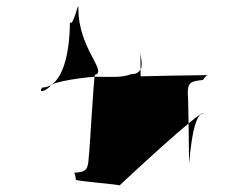

<svg xmlns="http://www.w3.org/2000/svg" viewBox="-20 -561 689 588"><path d="M110 -293C174 -294 194 -406 194 -492C206 -480 220 -561 220 -537C219 -413 310 -343 271 -332C267 -332 254 -82 252 -84C250 -42 246 -34 207 -32C210 -30 212 -16 212 -11C212 -6 348 4 346 7C346 7 603 -234 603 -213C565 -216 559 -30 559 -66C559 -66 557 -274 555 -272C555 -308 562 -312 601 -316C603 -318 611 -331 617 -331C617 -331 370 -328 373 -325L374 -316C410 -316 411 -318 411 -288L410 -403C410 -385 416 -376 413 -354C406 -338 397 -334 382 -334C352 -322 318 -326 272 -326C256 -326 134 -312 133 -296C110 -275 98 -281 110 -293Z"/></svg>

Font: Zinc
Style: Regular
Weight: 400
Version: Version 1